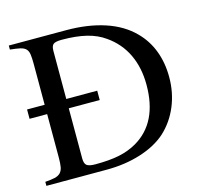

<svg xmlns="http://www.w3.org/2000/svg" viewBox="-98 -769 918 875"><g transform="rotate(-15 361.0 -331.0)"><path d="M21 -315V-359H104V-553Q104 -581 101.5 -597.5Q99 -614 90 -623Q81 -632 63.5 -636Q46 -640 16 -643V-662H286Q389 -662 469 -635.5Q549 -609 600 -557Q642 -515 663.5 -458.5Q685 -402 685 -334Q685 -261 658.5 -197.5Q632 -134 583 -89Q536 -47 462 -23.5Q388 0 300 0H16V-19Q44 -21 61.5 -25Q79 -29 88.5 -39Q98 -49 101 -65.5Q104 -82 104 -109V-315ZM352 -315H206V-78Q206 -54 217 -45.5Q228 -37 258 -37Q324 -37 370 -46.5Q416 -56 454 -78Q576 -149 576 -327Q576 -408 546 -471Q516 -534 457 -575Q421 -601 372 -613Q323 -625 256 -625Q226 -625 216 -617Q206 -609 206 -586V-359H352Z"/></g></svg>

Font: Klingon pIqaD vaHbo'
Style: Regular
Weight: 400
Width: 0
Designer: Mike Neff (qa'vaj)
Foundry: Mike Neff and Michael Everson
Version: Version 2.003